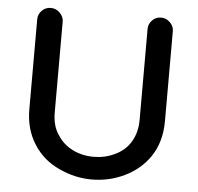

<svg xmlns="http://www.w3.org/2000/svg" viewBox="-51 -748 843 818"><g transform="rotate(5 370.0 -338.5)"><path d="M232 -13Q162 -44 121 -108Q80 -172 80 -256V-642Q80 -663 95.5 -679Q111 -695 134 -695Q156 -695 172.5 -678.5Q189 -662 189 -642V-253Q189 -195 215 -158Q239 -120 279.5 -99.5Q320 -79 370 -79Q419 -79 460 -99Q504 -119 528 -159Q552 -199 552 -253V-642Q552 -663 567.5 -679Q583 -695 605 -695Q627 -695 643.5 -679Q660 -663 660 -642V-256Q660 -168 617 -104Q577 -46 511 -14Q445 18 370 18Q299 18 232 -13Z"/></g></svg>

Font: 寒蝉全圆体 Bold
Style: Regular
Weight: 700
Designer: Warren2060
      Designed by Motoya company      

      [Varela Round]
      Joe Prince(Latin component); Avraham Cornf
Foundry: ChillType
Version: Version 3.200